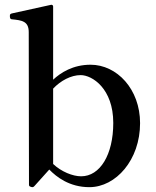

<svg xmlns="http://www.w3.org/2000/svg" viewBox="-20 -761 644 795"><path d="M355 -493C282 -493 231 -460 200 -431V-734C200 -739 196 -742 191 -741L32 -706C29 -705 25 -705 23 -702C21 -701 21 -699 21 -696V-691C22 -685 23 -681 30 -681C71 -677 99 -673 99 -628L100 4C100 10 103 11 109 13C112 14 113 14 115 14C117 14 119 13 122 10C126 6 162 -35 184 -59C214 -28 268 14 350 14C460 14 560 -99 560 -251C560 -392 464 -493 355 -493ZM316 -31C281 -31 234 -50 200 -82V-394C231 -427 274 -450 314 -450C362 -450 449 -394 449 -252C449 -120 394 -31 316 -31Z"/></svg>

Font: Shippori Mincho OTF SemiBold
Style: Regular
Weight: 600
Designer: FONTDASU
Foundry: FONTDASU / Google Inc. / but / Adobe
Version: Version 3.300;hotconv 1.0.109;makeotfexe 2.5.65596